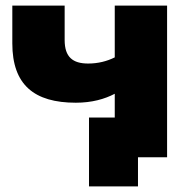

<svg xmlns="http://www.w3.org/2000/svg" viewBox="-20 -562 682 686"><path d="M577 -542H390V-357C362 -343 330 -335 295 -335C240 -335 211 -358 211 -419V-542H24V-407C24 -259 102 -195 251 -195C308 -195 354 -208 390 -227V-142H298V104H473V0H577Z"/></svg>

Font: Montserrat-Alt1 ExtBd
Style: Regular
Weight: 800
Designer: Differentunic
Foundry: Differentunic
Version: Version 7.222